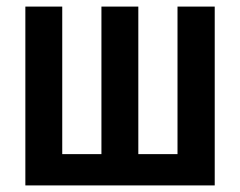

<svg xmlns="http://www.w3.org/2000/svg" viewBox="-20 -563 729 583"><path d="M632 -543V0H57V-543H169V-95H288V-543H400V-95H519V-543Z"/></svg>

Font: Noto Sans Display ExtraCondensed SemiBold
Style: Regular
Weight: 600
Width: 2
Designer: Monotype Design Team
Foundry: Monotype Imaging Inc.
Version: Version 2.003